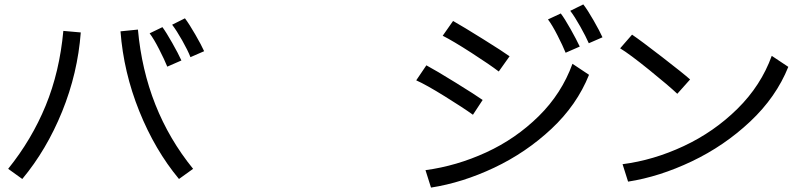

<svg xmlns="http://www.w3.org/2000/svg" viewBox="-20 -849 3622 870"><path d="M267 -709 346 -702Q332 -517 261.5 -343.5Q191 -170 81 -38L17 -84Q124 -217 187 -370.5Q250 -524 267 -709ZM526 -707 605 -715Q638 -351 855 -84L791 -38Q682 -169 611 -345.5Q540 -522 526 -707ZM760 -737 818 -766Q837 -741 865 -692.5Q893 -644 905 -617L843 -590Q831 -621 805.5 -666Q780 -711 760 -737ZM658 -698 716 -726Q733 -703 760.5 -654.5Q788 -606 802 -575L738 -547Q725 -579 701 -626Q677 -673 658 -698Z M1986 -687 2033 -754Q2079 -728 2169.5 -671.5Q2260 -615 2289 -594L2240 -525Q2201 -555 2116.5 -609.5Q2032 -664 1986 -687ZM1933 1 1908 -78Q2049 -97 2183 -158.5Q2317 -220 2421 -322.5Q2525 -425 2574 -560L2649 -510Q2594 -373 2478.5 -265Q2363 -157 2219 -89Q2075 -21 1933 1ZM1866 -485 1912 -553Q1955 -530 2045.5 -474Q2136 -418 2167 -396L2123 -329Q2080 -360 1995.5 -412.5Q1911 -465 1866 -485ZM2564 -800 2623 -829Q2642 -805 2670 -756Q2698 -707 2710 -680L2648 -653Q2635 -683 2609.5 -728.5Q2584 -774 2564 -800ZM2463 -761 2521 -788Q2538 -766 2565 -718Q2592 -670 2607 -638L2543 -610Q2530 -642 2506 -689Q2482 -736 2463 -761Z M2826 -26 2801 -105Q2941 -123 3078 -187Q3215 -251 3321.5 -356Q3428 -461 3477 -596L3552 -546Q3497 -409 3379.5 -298.5Q3262 -188 3115 -118Q2968 -48 2826 -26ZM2790 -630 2844 -692Q2884 -665 2981 -590Q3078 -515 3107 -489L3049 -424Q3011 -460 2922 -532Q2833 -604 2790 -630Z"/></svg>

Font: Kakao Big Sans
Style: Regular
Weight: 400
Designer: Park Young-rak; Lee Sang-min; Kim Jung-jin; Min Bon; Park Min-gyu;
Foundry: Kakao Corporation
Version: Version 2.003